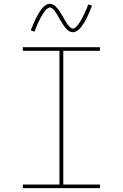

<svg xmlns="http://www.w3.org/2000/svg" viewBox="-20 -981 640 1001"><path d="M99 0V-19H290V-716H99V-735H501V-716H310V-19H501V0ZM360 -813Q351 -813 343.5 -817Q336 -821 330 -826.5Q324 -832 319 -838.5Q314 -845 309.5 -852Q305 -859 300.5 -866.5Q296 -874 292 -881L291 -882Q289 -886 286 -891Q283 -896 280.5 -900.5Q278 -905 275 -909.5Q272 -914 269.5 -918Q267 -922 264 -925.5Q261 -929 257 -933Q253 -937 249 -939.5Q245 -942 240 -942Q236 -942 231.5 -939.5Q227 -937 224 -934.5Q221 -932 218 -928.5Q215 -925 211.5 -920Q208 -915 206.5 -912.5Q205 -910 203 -907Q201 -904 199 -901Q197 -898 195 -894.5Q193 -891 191 -887Q189 -883 187 -878.5Q185 -874 182.5 -869.5Q180 -865 178 -860.5Q176 -856 173.5 -850.5Q171 -845 169 -839.5Q167 -834 164.5 -828Q162 -822 160 -816L140 -823Q145 -834 149 -844Q153 -854 157 -863.5Q161 -873 165 -881Q169 -889 173 -896Q177 -903 180.5 -909.5Q184 -916 188 -921.5Q192 -927 197.5 -934.5Q203 -942 209 -947.5Q215 -953 223 -957Q231 -961 240 -961Q249 -961 256.5 -957Q264 -953 270 -947.5Q276 -942 281 -935.5Q286 -929 291 -922Q296 -915 300 -907.5Q304 -900 309 -893V-892Q311 -888 314 -883Q317 -878 319.5 -873.5Q322 -869 325 -864.5Q328 -860 330.5 -856.5Q333 -853 336 -849Q339 -845 343 -841.5Q347 -838 351 -835Q355 -832 360 -832Q364 -832 368.5 -834.5Q373 -837 376 -840Q379 -843 382 -846.5Q385 -850 388.5 -854.5Q392 -859 393.5 -861.5Q395 -864 397 -867Q399 -870 401 -873Q403 -876 405 -880Q407 -884 409 -887.5Q411 -891 413 -895.5Q415 -900 417.5 -904.5Q420 -909 422 -914Q424 -919 426.5 -924Q429 -929 431 -934.5Q433 -940 435.5 -946Q438 -952 440 -958L460 -952Q455 -940 451 -930Q447 -920 443 -911Q439 -902 435 -893.5Q431 -885 427 -878Q423 -871 419.5 -864.5Q416 -858 412 -852.5Q408 -847 402.5 -839.5Q397 -832 391 -827Q385 -822 377 -817.5Q369 -813 360 -813Z"/></svg>

Font: Iosevka Curly Thin Extended
Style: Regular
Weight: 100
Width: 7
Monospace: yes
Designer: Belleve Invis
Foundry: Belleve Invis
Version: Version 11.1.0; ttfautohint (v1.8.3)